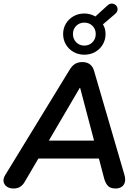

<svg xmlns="http://www.w3.org/2000/svg" viewBox="-25 -1067 789 1095"><path d="M52 8Q29 8 14 -2.5Q-1 -13 -4.5 -30.5Q-8 -48 5 -69L372 -669Q386 -692 403 -702.5Q420 -713 445 -713Q471 -713 488 -700Q505 -687 512 -661L684 -72Q692 -45 687 -27.5Q682 -10 668 -1Q654 8 634 8Q606 8 591.5 -6Q577 -20 569 -49L532 -190L572 -163H158L208 -187L116 -30Q105 -11 89.5 -1.5Q74 8 52 8ZM430 -566 240 -242 218 -265H545L518 -240L432 -566ZM456 -755Q422 -755 394.5 -770.5Q367 -786 351 -813Q335 -840 335 -873Q335 -906 351 -932.5Q367 -959 394.5 -974.5Q422 -990 456 -990Q473 -990 489.5 -985.5Q506 -981 519 -973L587 -1035Q601 -1048 615 -1046.5Q629 -1045 637.5 -1035.5Q646 -1026 645.5 -1012.5Q645 -999 631 -987L562 -928Q577 -904 577 -873Q577 -840 561 -813Q545 -786 517.5 -770.5Q490 -755 456 -755ZM456 -807Q484 -807 502.5 -826Q521 -845 521 -873Q521 -901 502.5 -919.5Q484 -938 456 -938Q428 -938 409.5 -919.5Q391 -901 391 -873Q391 -845 409.5 -826Q428 -807 456 -807Z"/></svg>

Font: Nunito ExtraLight
Style: Bold Italic
Weight: 700
Italic angle: -9°
Version: Version 3.602